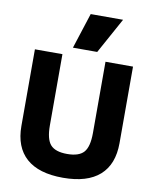

<svg xmlns="http://www.w3.org/2000/svg" viewBox="-105 -1079 941 1168"><g transform="rotate(10 365.0 -495.0)"><path d="M365 10Q215 10 138.5 -58Q62 -126 62 -257V-730H232V-290Q232 -205 262 -171Q292 -137 365 -137Q438 -137 468 -171Q498 -205 498 -290V-730H668V-257Q668 -126 591.5 -58Q515 10 365 10ZM438 -780H288L359 -1000H559Z"/></g></svg>

Font: M PLUS 1 ExtraBold
Style: Regular
Weight: 800
Designer: Coji Morishita
Foundry: UNDERFOREST DESIGN
Version: Version 1.001